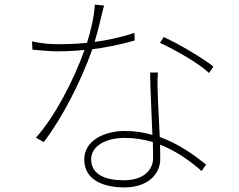

<svg xmlns="http://www.w3.org/2000/svg" viewBox="-20 -790 1040 834"><path d="M564 -647C503 -627 445 -615 391 -608C408 -662 421 -727 432 -766L392 -770C389 -717 374 -655 358 -604C311 -599 268 -598 229 -598C180 -598 145 -605 119 -610L121 -574C152 -572 194 -567 228 -567C268 -567 308 -569 347 -573C303 -448 220 -285 136 -192L170 -173C249 -275 332 -437 381 -576C443 -584 505 -597 565 -614ZM645 -103C645 -58 611 -7 518 -7C419 -7 376 -43 376 -98C376 -154 436 -191 523 -191C566 -191 606 -184 644 -173C644 -147 645 -123 645 -103ZM632 -475C633 -396 639 -291 642 -204C605 -215 565 -221 521 -221C437 -221 346 -182 346 -97C346 -10 426 24 520 24C623 24 676 -34 676 -99C676 -117 676 -138 675 -162C746 -134 807 -90 856 -47L875 -75C823 -117 757 -165 674 -195C671 -265 666 -344 665 -390C664 -418 663 -435 666 -475ZM675 -604C739 -574 840 -518 888 -473L907 -501C864 -535 762 -597 691 -629Z"/></svg>

Font: Noto Sans T Chinese Thin
Style: Regular
Weight: 100
Designer: Ryoko NISHIZUKA (kana & ideographs); Paul D. Hunt (Latin, Greek & Cyrillic); Wenlong ZHANG (bopomofo); Sandoll Communica
Foundry: Adobe Systems Incorporated
Version: Version 1.000;PS 1;hotconv 1.0.78;makeotf.lib2.5.61930